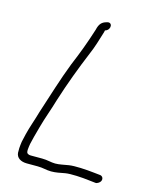

<svg xmlns="http://www.w3.org/2000/svg" viewBox="-103 -744 631 796"><g transform="rotate(15 213.0 -346.5)"><path d="M44 -104C42 -93 42 -84 41 -76V-56C43 -35 61 -23 88 -23H134C158 -23 172 -17 193 -17C214 -17 230 -21 252 -25C275 -29 324 -26 355 -22L382 -19C387 -18 391 -20 396 -23C412 -33 409 -52 395 -55L367 -58C332 -62 283 -65 258 -61C238 -58 220 -53 201 -53C183 -53 167 -59 144 -59H98C88 -59 86 -60 81 -63C73 -67 78 -92 80 -105L88 -138C92 -151 95 -165 100 -182C111 -223 127 -264 140 -309C164 -385 193 -462 221 -529C237 -566 244 -593 256 -631L258 -640H260C284 -649 281 -683 256 -674C237 -669 226 -659 220 -632C201 -572 183 -524 159 -467C132 -398 107 -315 83 -242C73 -206 60 -172 52 -139Z"/></g></svg>

Font: Stray Cat
Style: SuCnObl
Weight: 400
Version: Version 1.0